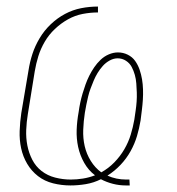

<svg xmlns="http://www.w3.org/2000/svg" viewBox="-20 -558 540 586"><path d="M364 8Q344 8 324.5 3Q305 -2 288 -11Q266 0 242 4Q218 8 195 8Q168 8 142 1.5Q116 -5 96 -20.5Q76 -36 63 -58Q50 -80 44.5 -105.5Q39 -131 40 -158.5Q41 -186 45 -213L67 -343Q71 -369 79 -393.5Q87 -418 101 -441.5Q115 -465 135 -484Q155 -503 178.5 -515.5Q202 -528 227.5 -533Q253 -538 279 -538V-520Q256 -520 232.5 -515.5Q209 -511 187.5 -499Q166 -487 147.5 -469.5Q129 -452 116.5 -430.5Q104 -409 97 -386.5Q90 -364 86 -340L65 -210Q61 -186 60 -161.5Q59 -137 63.5 -114Q68 -91 78.5 -70.5Q89 -50 107 -36Q125 -22 148.5 -16Q172 -10 196 -10Q214 -10 233 -13Q252 -16 270 -23Q250 -38 237 -61Q224 -84 218.5 -109.5Q213 -135 214 -162Q215 -189 220 -216Q222 -231 225 -245Q228 -259 232 -272.5Q236 -286 241 -300Q246 -314 252.5 -327Q259 -340 267.5 -352.5Q276 -365 287 -375.5Q298 -386 312 -392Q326 -398 340 -398Q356 -398 370 -391Q384 -384 392.5 -372Q401 -360 406 -345.5Q411 -331 413.5 -316Q416 -301 416.5 -285Q417 -269 416 -253.5Q415 -238 413 -222Q411 -206 409 -190Q405 -166 398 -142.5Q391 -119 378.5 -96.5Q366 -74 348 -55Q330 -36 308 -22Q321 -16 335.5 -13Q350 -10 365 -10Q367 -10 369.5 -10Q372 -10 375 -10L376 8Q373 8 370 8Q367 8 364 8ZM289 -32Q311 -44 329 -62.5Q347 -81 359.5 -102.5Q372 -124 379 -147Q386 -170 390 -193Q392 -207 394 -220.5Q396 -234 397 -248Q398 -262 397.5 -276Q397 -290 396 -303.5Q395 -317 391.5 -329.5Q388 -342 382 -353.5Q376 -365 364.5 -372.5Q353 -380 339 -380Q327 -380 315 -373.5Q303 -367 294 -357Q285 -347 278 -335.5Q271 -324 266 -312Q261 -300 256.5 -288Q252 -276 249 -263.5Q246 -251 243.5 -238.5Q241 -226 239 -214Q235 -188 234 -162Q233 -136 238.5 -112Q244 -88 257 -67Q270 -46 289 -32Z"/></svg>

Font: Iosevka Curly Slab ThObl
Style: Regular
Weight: 100
Italic angle: -9°
Monospace: yes
Designer: Belleve Invis
Foundry: Belleve Invis
Version: Version 11.0.0; ttfautohint (v1.8.3)